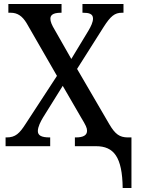

<svg xmlns="http://www.w3.org/2000/svg" viewBox="-20 -734 707 964"><path d="M596 210H640V-44H620C581 -45 559 -59 529 -110L367 -388L500 -598C535 -653 556 -670 592 -670H600V-714H394V-670H397C426 -670 447 -665 447 -641C447 -623 437 -602 424 -580L338 -438L256 -582C239 -610 233 -626 233 -640C233 -656 243 -670 286 -670H289V-714H22V-670H34C67 -670 92 -654 114 -617L266 -353L110 -114C78 -64 58 -44 13 -44H8V0H232V-44H229C188 -44 170 -54 170 -76C170 -97 184 -124 196 -144L295 -303L386 -146C412 -103 417 -92 417 -77C417 -55 398 -44 361 -44H356V0H462C552 0 594 55 596 210Z"/></svg>

Font: Noto Serif SemiCondensed Medium
Style: Regular
Weight: 500
Width: 4
Designer: Monotype Design Team
Foundry: Monotype Imaging Inc.
Version: Version 2.014